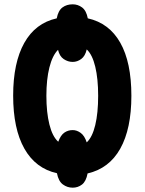

<svg xmlns="http://www.w3.org/2000/svg" viewBox="-20 -802 671 890"><path d="M317 68Q292 68 271.5 53Q251 38 244 1Q145 -21 93 -113Q41 -205 41 -359Q41 -511 92.5 -603Q144 -695 243 -717Q250 -753 269.5 -767.5Q289 -782 317 -782Q341 -782 360.5 -767.5Q380 -753 387 -717Q486 -695 537.5 -604Q589 -513 589 -358Q589 -205 537.5 -113Q486 -21 386 2Q379 39 360 53.5Q341 68 317 68ZM250 -145Q261 -175 278 -187Q295 -199 317 -199Q336 -199 354 -186Q372 -173 382 -142Q408 -166 421.5 -222Q435 -278 435 -358Q435 -437 421.5 -493Q408 -549 382 -573Q375 -542 356.5 -528.5Q338 -515 317 -515Q295 -515 275.5 -528Q256 -541 249 -571Q223 -545 209 -489.5Q195 -434 195 -358Q195 -281 209 -225Q223 -169 250 -145Z"/></svg>

Font: Noto Sans ExtraCondensed ExtraBold
Style: Regular
Weight: 800
Width: 2
Designer: Monotype Design Team
Foundry: Monotype Imaging Inc.
Version: Version 2.013; ttfautohint (v1.8.4.7-5d5b)